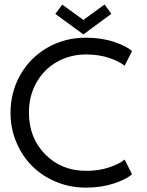

<svg xmlns="http://www.w3.org/2000/svg" viewBox="-20 -844 670 876"><path d="M232.5 -780.5 264 -823 360.5 -753 457 -823.5 488 -781 360.5 -687ZM373.5 -64.5Q431.5 -64.5 478.5 -80.5Q525.5 -96.5 548.5 -116L582.5 -49Q556 -25.5 499.2 -6.8Q442.5 12 371 12Q299.5 12 235.8 -14.5Q172 -41 126.5 -86.5Q81 -132 54.5 -195.2Q28 -258.5 28 -329Q28 -424 72.8 -502.5Q117.5 -581 196.2 -626.5Q275 -672 371 -672Q442.5 -672 499.2 -653.2Q556 -634.5 582.5 -611L548.5 -544Q525.5 -563.5 478.5 -579.5Q431.5 -595.5 373.5 -595.5Q299.5 -595.5 239.8 -561.5Q180 -527.5 146 -466.8Q112 -406 112 -330.5Q112 -215 186.2 -139.8Q260.5 -64.5 373.5 -64.5Z"/></svg>

Font: League Spartan
Style: Regular
Weight: 350
Foundry: The League of Moveable Type
Version: Version 2.002